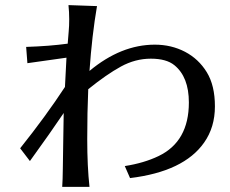

<svg xmlns="http://www.w3.org/2000/svg" viewBox="-20 -682 897 749"><path d="M58.6 -103.5Q159.2 -229.5 233.4 -342.8L239.3 -457Q223.6 -455.1 86.9 -435.5L82 -499Q173.8 -502 244.1 -511.7Q246.1 -539.1 248 -559.6Q250 -580.1 250 -607.4Q250 -634.8 247.1 -662.1L358.4 -658.2Q338.9 -544.9 329.1 -405.3Q452.1 -507.8 584 -507.8Q648.4 -507.8 701.7 -480Q754.9 -452.1 786.6 -400.4Q818.4 -348.6 818.4 -267.1Q818.4 -185.5 776.4 -126Q697.3 -12.7 487.3 12.7L466.8 -34.2Q542 -45.9 598.6 -73.2Q716.8 -129.9 716.8 -282.2Q716.8 -381.8 660.2 -427.7Q628.9 -453.1 568.4 -453.1Q507.8 -453.1 451.7 -422.4Q395.5 -391.6 324.2 -334Q320.3 -244.1 320.3 -138.7Q320.3 -33.2 329.1 46.9H222.7Q224.6 20.5 225.1 -24.9Q225.6 -70.3 226.6 -125Q227.5 -179.7 228.5 -241.2Q178.7 -167 96.7 -53.7Z"/></svg>

Font: GenEi LateMin P v2
Style: Medium
Weight: 500
Designer: o_tamon (Modified)
Foundry: o_tamon / Adobe Systems Incorporated / FONT 910 / Philipp H. Poll
Version: Version 2.1;Original Version 1.004